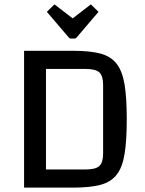

<svg xmlns="http://www.w3.org/2000/svg" viewBox="-20 -857 664 877"><path d="M90 -625H314Q390 -625 438 -612.5Q486 -600 512.5 -566Q539 -532 549 -471Q559 -410 559 -312Q559 -215 549 -153.5Q539 -92 512.5 -58.5Q486 -25 438 -12.5Q390 0 314 0H90ZM190 -542V-83H373Q417 -83 434 -99Q451 -115 451 -156V-469Q451 -510 434 -526Q417 -542 373 -542ZM229 -837 312 -773 395 -837 430 -803 331 -687Q327 -681 321 -681H303Q298 -681 293 -687L194 -803Z"/></svg>

Font: Changa
Style: Regular
Weight: 400
Designer: Eduardo Rodriguez Tunni
Foundry: Eduardo Rodriguez Tunni
Version: Version 3.003